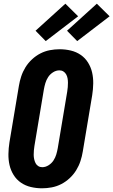

<svg xmlns="http://www.w3.org/2000/svg" viewBox="-20 -1009 612 1037"><path d="M207 8Q176 8 146.5 1Q117 -6 93 -22.5Q69 -39 53.5 -64Q38 -89 31.5 -117.5Q25 -146 25.5 -177Q26 -208 31 -240L82 -545Q86 -570 94.5 -596Q103 -622 117.5 -645.5Q132 -669 153 -688.5Q174 -708 198.5 -720.5Q223 -733 249.5 -738Q276 -743 302 -743Q333 -743 362.5 -736Q392 -729 416 -712.5Q440 -696 455.5 -671Q471 -646 477.5 -617.5Q484 -589 483.5 -558Q483 -527 478 -495L427 -190Q423 -165 414.5 -139Q406 -113 391.5 -89.5Q377 -66 356 -46.5Q335 -27 310.5 -14.5Q286 -2 259.5 3Q233 8 207 8ZM208 -106Q226 -106 242.5 -116.5Q259 -127 269 -142.5Q279 -158 284 -175Q289 -192 292 -209L343 -514Q345 -526 346 -538Q347 -550 347 -562Q347 -574 345 -585.5Q343 -597 337.5 -607Q332 -617 322.5 -623Q313 -629 301 -629Q283 -629 266.5 -618.5Q250 -608 240 -592.5Q230 -577 225 -560Q220 -543 217 -526L166 -221Q164 -209 163 -197Q162 -185 162 -173Q162 -161 164.5 -149.5Q167 -138 172 -128Q177 -118 186.5 -112Q196 -106 208 -106ZM397 -787 342 -843 503 -989 572 -921ZM227 -787 172 -843 333 -989 402 -921Z"/></svg>

Font: Iosevka Curly Heavy
Style: Italic
Weight: 900
Italic angle: -9°
Monospace: yes
Designer: Belleve Invis
Foundry: Belleve Invis
Version: Version 22.1.2; ttfautohint (v1.8.4)